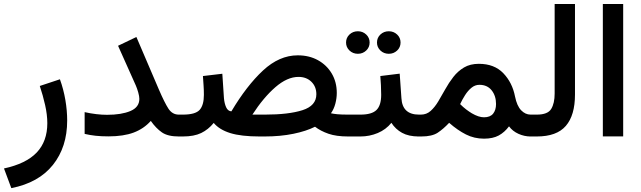

<svg xmlns="http://www.w3.org/2000/svg" viewBox="-35 -698 3278 982"><path d="M22.9 264.2 -14.6 163.6Q98.6 139.2 152.8 82Q207 24.9 207 -67.9Q207 -110.8 195.8 -160.6Q184.6 -210.4 168.5 -258.3L271.5 -292.5Q290 -241.2 299.3 -186.8Q308.6 -132.3 308.6 -81.5Q308.6 54.2 235.6 145.5Q162.6 236.8 22.9 264.2Z M677.7 -192.4Q677.7 -205.1 672.1 -225.1Q666.5 -245.1 659.7 -260.7L568.8 -463.9L662.6 -508.8L777.8 -239.7Q806.6 -172.9 826.4 -142.3Q846.2 -111.8 879.4 -111.8H899.9V0H879.4Q823.2 0 793 -21Q762.7 -42 736.3 -79.6Q700.7 -39.6 648.7 -20Q596.7 -0.5 520 -0.5Q481.9 -0.5 453.6 -3.7Q425.3 -6.8 397.9 -13.2V-124.5Q427.7 -117.7 457 -114.3Q486.3 -110.8 512.7 -110.8Q585.9 -110.8 631.8 -130.1Q677.7 -149.4 677.7 -192.4Z M1318.4 0H1292.5Q1198.7 0 1142.8 -17.3Q1086.9 -34.7 1058.1 -69.3Q1030.3 -35.2 993.9 -17.6Q957.5 0 900.4 0H880.4L880.9 -111.8H900.4Q964.4 -111.8 986.1 -136Q1007.8 -160.2 1007.8 -212.9Q1007.8 -238.8 1006.1 -261.7Q1004.4 -284.7 1002.9 -309.1L1102.1 -320.8L1110.4 -195.8Q1112.8 -168.9 1121.6 -149.4Q1130.4 -129.9 1148.4 -128.4Q1226.6 -259.8 1310.1 -337.4Q1393.6 -415 1487.8 -415Q1546.4 -415 1591.3 -390.1Q1636.2 -365.2 1661.9 -321.8Q1687.5 -278.3 1687.5 -222.7Q1687.5 -195.8 1680.2 -168Q1672.9 -140.1 1657.7 -118.7Q1670.4 -115.7 1690.2 -113.8Q1710 -111.8 1745.1 -111.8H1759.8V0H1745.6Q1685.1 0 1645 -13.9Q1605 -27.8 1576.2 -49.8Q1531.7 -27.3 1465.6 -13.7Q1399.4 0 1318.4 0ZM1491.7 -304.7Q1434.1 -304.7 1373.3 -252Q1312.5 -199.2 1255.9 -111.8H1319.8Q1441.4 -111.8 1512.2 -134.5Q1583 -157.2 1583 -215.8Q1583 -254.9 1557.6 -279.8Q1532.2 -304.7 1491.7 -304.7Z M1893.1 -480.5Q1893.1 -504.9 1910.6 -521.5Q1928.2 -538.1 1953.6 -538.1Q1978.5 -538.1 1996.1 -521.5Q2013.7 -504.9 2013.7 -480.5Q2013.7 -456.1 1996.1 -439.5Q1978.5 -422.9 1953.6 -422.9Q1928.2 -422.9 1910.6 -439.7Q1893.1 -456.5 1893.1 -480.5ZM1734.9 -480.5Q1734.9 -504.9 1752.4 -521.5Q1770 -538.1 1795.4 -538.1Q1820.3 -538.1 1837.9 -521.5Q1855.5 -504.9 1855.5 -480.5Q1855.5 -456.1 1837.9 -439.5Q1820.3 -422.9 1795.4 -422.9Q1770 -422.9 1752.4 -439.7Q1734.9 -456.5 1734.9 -480.5ZM1740.2 -111.8H1808.6Q1866.7 -111.8 1890.6 -135.5Q1914.6 -159.2 1914.6 -212.9Q1914.6 -238.8 1913.3 -262.5Q1912.1 -286.1 1910.2 -309.1L2009.3 -321.3L2018.1 -195.8Q2022.9 -111.8 2107.9 -111.8H2118.2V0H2106.9Q2055.2 0 2021.5 -18.6Q1987.8 -37.1 1966.8 -69.8Q1939 -35.2 1897 -17.6Q1855 0 1808.6 0H1740.2Z M2120.1 0H2098.6V-111.8H2117.7Q2146.5 -111.8 2167.5 -130.6Q2188.5 -149.4 2206.3 -179Q2224.1 -208.5 2242.4 -241.7Q2260.7 -274.9 2283.7 -304.4Q2306.6 -334 2338.1 -352.8Q2369.6 -371.6 2414.1 -371.6Q2493.2 -371.6 2539.3 -323.5Q2585.4 -275.4 2599.1 -204.6Q2608.9 -156.2 2630.4 -134Q2651.9 -111.8 2678.7 -111.8H2691.4V0H2678.2Q2647 0 2616.9 -13.4Q2586.9 -26.9 2568.4 -51.8Q2545.9 -21.5 2515.9 -5.1Q2485.8 11.2 2440.4 11.2Q2390.6 11.2 2348.1 -10.3Q2305.7 -31.7 2262.2 -69.8Q2232.4 -38.1 2203.4 -19Q2174.3 0 2120.1 0ZM2417 -264.2Q2394.5 -264.2 2376.2 -249Q2357.9 -233.9 2343.5 -211.2Q2329.1 -188.5 2318.4 -165.5Q2334 -149.9 2349.1 -138.4Q2364.3 -127 2377.9 -118.7Q2413.1 -98.1 2440.4 -98.1Q2472.2 -98.1 2487.1 -116.7Q2502 -135.3 2502 -166Q2502 -208 2479.5 -236.1Q2457 -264.2 2417 -264.2Z M2671.9 -111.8H2710.9Q2766.6 -111.8 2784.2 -140.9Q2801.8 -169.9 2801.8 -219.2V-677.7H2905.8V-214.4Q2905.8 -108.4 2859.1 -54.2Q2812.5 0 2710.4 0H2671.9Z M3152.3 -677.7V-0.5H3048.3V-677.7Z"/></svg>

Font: Vazirmatn RD UI Medium
Style: Regular
Weight: 500
Designer: Saber Rastikerdar
Foundry: Saber Rastikerdar
Version: Version 33.003